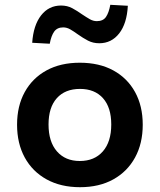

<svg xmlns="http://www.w3.org/2000/svg" viewBox="-20 -769 665 799"><path d="M313 10Q233 10 174 -22.5Q115 -55 83 -113.5Q51 -172 51 -250Q51 -328 83 -386Q115 -444 173.5 -476Q232 -508 312 -508Q393 -508 451.5 -476Q510 -444 542 -386Q574 -328 574 -250Q574 -172 542 -113.5Q510 -55 451.5 -22.5Q393 10 313 10ZM312 -99Q373 -99 408 -139Q443 -179 443 -251Q443 -322 408.5 -360.5Q374 -399 313 -399Q251 -399 216.5 -360.5Q182 -322 182 -251Q182 -179 217 -139Q252 -99 312 -99ZM187 -587 114 -591Q119 -664 151 -705Q183 -746 234 -746Q260 -746 280.5 -735Q301 -724 322 -709Q340 -697 354 -689Q368 -681 383 -681Q409 -681 421 -698.5Q433 -716 439 -749L512 -745Q508 -671 476 -630Q444 -589 393 -589Q367 -589 346 -600Q325 -611 304 -626Q286 -639 272 -647Q258 -655 243 -655Q218 -655 205.5 -637.5Q193 -620 187 -587Z"/></svg>

Font: Nunito Sans 8pt
Style: Bold
Weight: 700
Version: Version 3.101;gftools[0.9.27]